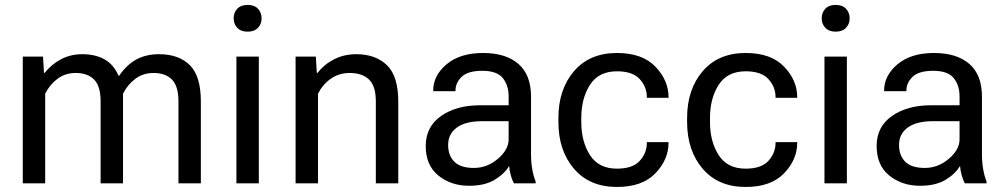

<svg xmlns="http://www.w3.org/2000/svg" viewBox="-20 -743 4068 778"><path d="M72.3 0H163.1V-363.3Q181.6 -400.4 213.1 -423.8Q244.6 -447.3 286.6 -447.3Q335 -447.3 361.3 -420.7Q387.7 -394 387.7 -332.5V0H478.5V-363.3Q497.1 -400.4 528.6 -423.8Q560.1 -447.3 602.1 -447.3Q650.4 -447.3 676.8 -420.7Q703.1 -394 703.1 -332.5V0H793.9V-331.5Q793.9 -435.1 749 -479.2Q704.1 -523.4 624 -523.4Q573.2 -523.4 534.2 -502.9Q495.1 -482.4 462.9 -436.5H460Q440.4 -482.4 402.8 -502.9Q365.2 -523.4 313.5 -523.4Q266.1 -523.4 227.3 -502.9Q188.5 -482.4 161.1 -447.8H158.2L154.3 -513.7H72.3Z M938 0H1028.8V-513.7H938ZM926.8 -668.9Q926.8 -646 941.4 -630.4Q956.1 -614.7 983.4 -614.7Q1010.7 -614.7 1025.4 -630.4Q1040 -646 1040 -668.9Q1040 -691.9 1025.4 -707.5Q1010.7 -723.1 983.4 -723.1Q956.1 -723.1 941.4 -707.5Q926.8 -691.9 926.8 -668.9Z M1177.7 0H1268.6V-363.3Q1287.1 -400.4 1320.3 -423.8Q1353.5 -447.3 1397 -447.3Q1447.8 -447.3 1475.3 -420.7Q1502.9 -394 1502.9 -332.5V0H1593.8V-331.5Q1593.8 -435.1 1547.6 -479.2Q1501.5 -523.4 1423.8 -523.4Q1375 -523.4 1334.7 -503.2Q1294.4 -482.9 1266.6 -447.8H1263.7L1259.8 -513.7H1177.7Z M1705.1 -151.4Q1705.1 -73.2 1756.3 -31.7Q1807.6 9.8 1880.9 9.8Q1944.3 9.8 1984.6 -14.6Q2024.9 -39.1 2043 -70.8Q2044.4 -51.3 2050 -31.7Q2055.7 -12.2 2062.5 0H2150.4V-7.8Q2141.6 -29.3 2136.7 -57.4Q2131.8 -85.4 2131.8 -117.2V-351.6Q2131.8 -439.5 2080.8 -483.9Q2029.8 -528.3 1937 -528.3Q1844.2 -528.3 1789.8 -482.7Q1735.4 -437 1735.4 -376V-373.5H1825.7V-376Q1825.7 -407.7 1850.8 -431.9Q1876 -456.1 1934.6 -456.1Q1993.2 -456.1 2017.1 -427Q2041 -397.9 2041 -351.6V-316.4H1924.8Q1829.1 -316.4 1767.1 -272.9Q1705.1 -229.5 1705.1 -151.4ZM1795.9 -156.2Q1795.9 -200.2 1831.1 -226.1Q1866.2 -252 1934.6 -252H2041V-178.2Q2041 -136.7 1997.6 -99.6Q1954.1 -62.5 1900.4 -62.5Q1846.7 -62.5 1821.3 -87.4Q1795.9 -112.3 1795.9 -156.2Z M2242.7 -249Q2242.7 -132.8 2305.9 -59.1Q2369.1 14.6 2480 14.6Q2582.5 14.6 2635.7 -40.8Q2689 -96.2 2689 -164.6V-167H2601.1V-164.6Q2601.1 -123 2572.3 -91.3Q2543.5 -59.6 2480 -59.6Q2405.8 -59.6 2370.6 -114.5Q2335.4 -169.4 2335.4 -249V-264.6Q2335.4 -344.2 2370.6 -399.2Q2405.8 -454.1 2480 -454.1Q2543.5 -454.1 2572.3 -422.4Q2601.1 -390.6 2601.1 -349.1V-346.7H2689V-349.1Q2689 -417.5 2635.7 -472.9Q2582.5 -528.3 2480 -528.3Q2369.1 -528.3 2305.9 -454.6Q2242.7 -380.9 2242.7 -264.6Z M2764.2 -249Q2764.2 -132.8 2827.4 -59.1Q2890.6 14.6 3001.5 14.6Q3104 14.6 3157.2 -40.8Q3210.4 -96.2 3210.4 -164.6V-167H3122.6V-164.6Q3122.6 -123 3093.8 -91.3Q3064.9 -59.6 3001.5 -59.6Q2927.2 -59.6 2892.1 -114.5Q2856.9 -169.4 2856.9 -249V-264.6Q2856.9 -344.2 2892.1 -399.2Q2927.2 -454.1 3001.5 -454.1Q3064.9 -454.1 3093.8 -422.4Q3122.6 -390.6 3122.6 -349.1V-346.7H3210.4V-349.1Q3210.4 -417.5 3157.2 -472.9Q3104 -528.3 3001.5 -528.3Q2890.6 -528.3 2827.4 -454.6Q2764.2 -380.9 2764.2 -264.6Z M3320.8 0H3411.6V-513.7H3320.8ZM3309.6 -668.9Q3309.6 -646 3324.2 -630.4Q3338.9 -614.7 3366.2 -614.7Q3393.6 -614.7 3408.2 -630.4Q3422.9 -646 3422.9 -668.9Q3422.9 -691.9 3408.2 -707.5Q3393.6 -723.1 3366.2 -723.1Q3338.9 -723.1 3324.2 -707.5Q3309.6 -691.9 3309.6 -668.9Z M3532.2 -151.4Q3532.2 -73.2 3583.5 -31.7Q3634.8 9.8 3708 9.8Q3771.5 9.8 3811.8 -14.6Q3852.1 -39.1 3870.1 -70.8Q3871.6 -51.3 3877.2 -31.7Q3882.8 -12.2 3889.6 0H3977.5V-7.8Q3968.8 -29.3 3963.9 -57.4Q3959 -85.4 3959 -117.2V-351.6Q3959 -439.5 3908 -483.9Q3856.9 -528.3 3764.2 -528.3Q3671.4 -528.3 3616.9 -482.7Q3562.5 -437 3562.5 -376V-373.5H3652.8V-376Q3652.8 -407.7 3678 -431.9Q3703.1 -456.1 3761.7 -456.1Q3820.3 -456.1 3844.2 -427Q3868.2 -397.9 3868.2 -351.6V-316.4H3752Q3656.2 -316.4 3594.2 -272.9Q3532.2 -229.5 3532.2 -151.4ZM3623 -156.2Q3623 -200.2 3658.2 -226.1Q3693.4 -252 3761.7 -252H3868.2V-178.2Q3868.2 -136.7 3824.7 -99.6Q3781.2 -62.5 3727.5 -62.5Q3673.8 -62.5 3648.4 -87.4Q3623 -112.3 3623 -156.2Z"/></svg>

Font: Roboto Flex
Style: Regular
Weight: 400
Designer: Berlow after Robertson
Foundry: Google
Version: Version 3.200;gftools[0.9.32]